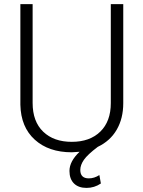

<svg xmlns="http://www.w3.org/2000/svg" viewBox="-20 -731 697 934"><path d="M579.6 -710.9V-229Q579.6 -155.3 547.9 -100.3Q516.1 -45.4 455.6 -16.6Q405.8 21 388.2 46.4Q370.6 71.8 370.6 95.7Q370.6 136.7 412.1 136.7Q438.5 136.7 463.4 120.6L470.7 161.6Q439 183.1 400.9 183.1Q361.8 183.1 339.8 161.4Q317.9 139.6 317.9 100.6Q317.9 53.7 367.2 7.3L329.1 9.8Q216.8 9.8 149.2 -51.5Q81.5 -112.8 79.1 -221.2V-710.9H138.7V-230Q138.7 -140.1 189.9 -90.6Q241.2 -41 329.1 -41Q417 -41 468 -90.8Q519 -140.6 519 -229.5V-710.9Z"/></svg>

Font: RobotoInd Light
Style: Regular
Weight: 300
Designer: Google
Version: Version 2.001151; 2014